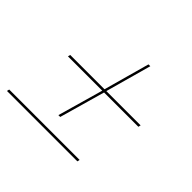

<svg xmlns="http://www.w3.org/2000/svg" viewBox="-136 -565 779 779"><g transform="rotate(45 253.5 -176.0)"><path d="M-16.1 65.3 -13.7 54.8H390.3L387.9 65.3ZM200.8 -12.9 256.5 -208.9H59.7L62.1 -219.4H258.9L313.7 -416.9H324.2L269.4 -219.4H466.1L463.7 -208.9H266.9L211.3 -12.9Z"/></g></svg>

Font: Playfair 144pt SemiCondensed
Style: Italic
Weight: 400
Width: 4
Italic angle: -15.6°
Designer: Claus Eggers Sørensen
Foundry: Claus Eggers Sørensen
Version: Version 2.203